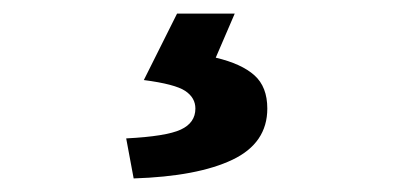

<svg xmlns="http://www.w3.org/2000/svg" viewBox="-20 -24 595 283"><path d="M177 239 166 180Q225 177 246.5 167Q268 157 268 136Q268 120 253 110Q238 100 192 94L241 -4H326L298 61Q336 70 355 87Q374 104 374 136Q374 187 322.5 211.5Q271 236 177 239Z"/></svg>

Font: Mada
Style: Bold
Weight: 700
Designer: Khaled Hosny
Version: Version 1.5